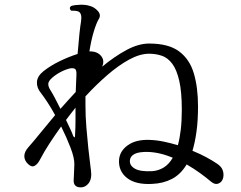

<svg xmlns="http://www.w3.org/2000/svg" viewBox="-20 -799 1040 829"><path d="M329 10Q298 10 298 -19Q298 -21 299 -39Q300 -57 301 -88Q302 -116 284.5 -161.5Q267 -207 244 -253Q216 -214 193 -178.5Q170 -143 155 -114Q143 -90 129.5 -83Q116 -76 101 -91Q85 -106 85 -125Q85 -144 104 -165Q122 -185 151.5 -221.5Q181 -258 218 -302Q201 -333 184.5 -358Q168 -383 157 -397Q138 -420 139.5 -445Q141 -470 167 -491Q197 -515 237 -534.5Q277 -554 315 -566Q319 -616 323 -653.5Q327 -691 330 -707Q335 -741 319 -749Q313 -752 303 -752.5Q293 -753 287 -753Q276 -764 287 -773Q303 -778 326.5 -778.5Q350 -779 366 -774Q387 -769 402.5 -751.5Q418 -734 406 -716Q396 -699 385 -663Q374 -627 366 -577Q399 -578 416 -558Q433 -538 421 -511Q474 -555 526 -583Q578 -611 624 -611Q708 -611 753.5 -577Q799 -543 817 -482Q835 -421 835 -339Q835 -279 828.5 -231.5Q822 -184 811 -148Q843 -135 870 -120.5Q897 -106 916 -93Q935 -81 941 -65.5Q947 -50 944 -33Q940 -14 924.5 -7Q909 0 892 -14Q871 -32 844 -51.5Q817 -71 786 -89Q760 -46 722.5 -26.5Q685 -7 637 -5Q566 -1 528.5 -30.5Q491 -60 494 -109Q497 -147 532 -172Q567 -197 625 -195Q656 -194 687 -187.5Q718 -181 748 -172Q756 -201 760.5 -239Q765 -277 765 -325Q765 -402 754 -450Q743 -498 724 -523.5Q705 -549 679.5 -558Q654 -567 624 -567Q584 -567 538 -542Q492 -517 443.5 -475Q395 -433 349 -383V-345Q349 -297 353 -248.5Q357 -200 361.5 -157.5Q366 -115 370 -85.5Q374 -56 374 -46Q374 -20 360.5 -5Q347 10 329 10ZM241 -329Q257 -347 273.5 -365.5Q290 -384 307 -402Q308 -421 308.5 -440Q309 -459 310 -475Q311 -495 305 -500.5Q299 -506 284 -504Q265 -500 243.5 -489Q222 -478 205 -463Q189 -449 188.5 -437Q188 -425 197 -411Q206 -397 217.5 -375Q229 -353 241 -329ZM638 -60Q664 -62 686.5 -75.5Q709 -89 726 -118Q700 -129 673 -135.5Q646 -142 620 -143Q580 -144 561.5 -134.5Q543 -125 541 -108Q538 -85 562 -71Q586 -57 638 -60ZM296 -212Q300 -205 302 -206Q304 -207 304 -214Q306 -249 306 -279Q306 -309 306 -334Q296 -321 285.5 -308Q275 -295 265 -281Q275 -260 283.5 -242Q292 -224 296 -212Z"/></svg>

Font: Zen Old Mincho
Style: Regular
Weight: 400
Designer: Yoshimichi Ohira
Foundry: Positype
Version: Version 1.001